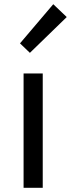

<svg xmlns="http://www.w3.org/2000/svg" viewBox="-20 -892 337 912"><path d="M233 -872 75 -686 122 -641 297 -811ZM183 -543H92V0H183Z"/></svg>

Font: Spoqa Han Sans Neo
Style: Regular
Weight: 400
Designer: [Spoqa Han Sans Neo] Dong-huui Kim ___ Younghwa Kang ___ Yujin Lee ___ [Noto Sans] Ryoko NISHIZUKA ____ (kana & ideograp
Foundry: Spoqa (http://www.spoqa-han-sans.com)
Version: Version 1.100;hotconv 1.0.109;makeotfexe 2.5.65596